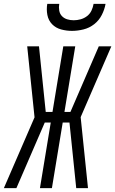

<svg xmlns="http://www.w3.org/2000/svg" viewBox="-44 -975 597 995"><path d="M41 0H-24L135 -367L97 -735H158L193 -395H228L284 -735H346L290 -395H321L468 -735H533L374 -368L412 0H351L316 -340H281L225 0H163L219 -340H188ZM329 -815Q300 -815 272.5 -822.5Q245 -830 226 -849.5Q207 -869 201.5 -897.5Q196 -926 201 -955H263Q260 -937 263 -920Q266 -903 277 -891.5Q288 -880 304 -875Q320 -870 338 -870Q356 -870 374 -875Q392 -880 407 -891.5Q422 -903 430 -920Q438 -937 441 -955H503Q498 -926 483.5 -897.5Q469 -869 444 -849.5Q419 -830 388.5 -822.5Q358 -815 329 -815Z"/></svg>

Font: Iosevka SS18 Light
Style: Italic
Weight: 300
Italic angle: -9°
Monospace: yes
Designer: Belleve Invis
Foundry: Belleve Invis
Version: Version 25.1.1; ttfautohint (v1.8.4)